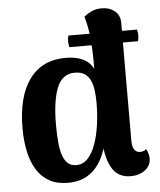

<svg xmlns="http://www.w3.org/2000/svg" viewBox="-53 -779 698 839"><g transform="rotate(-5 296.0 -359.5)"><path d="M269 -627H570Q577 -602 570 -576H269Q262 -602 269 -627ZM212 14Q164 14 130.5 -4.5Q97 -23 75.5 -57.5Q54 -92 44 -138.5Q34 -185 34 -240Q34 -380 89.5 -455.5Q145 -531 248 -531Q294 -531 324.5 -516Q355 -501 369 -472V-513Q369 -548 365 -600Q361 -652 346 -703Q355 -711 375.5 -722Q396 -733 425 -733Q458 -733 481 -714.5Q504 -696 504 -662L503 -145Q503 -119 512 -106Q521 -93 537 -93Q542 -93 550.5 -95Q559 -97 563 -104Q570 -94 573 -82Q576 -70 576 -61Q576 -30 550.5 -10.5Q525 9 487 9Q429 9 402.5 -40.5Q376 -90 376 -174V-220L397 -209Q390 -152 375 -110Q360 -68 336.5 -40.5Q313 -13 282 0.5Q251 14 212 14ZM254 -60Q284 -60 305 -82.5Q326 -105 339.5 -143Q353 -181 359.5 -228Q366 -275 366 -324Q366 -351 363 -376Q360 -401 351.5 -420.5Q343 -440 326.5 -451.5Q310 -463 283 -463Q227 -463 204 -405Q181 -347 181 -243Q181 -197 184.5 -162.5Q188 -128 196.5 -105.5Q205 -83 219 -71.5Q233 -60 254 -60Z"/></g></svg>

Font: Arima Thin
Style: Regular
Weight: 100
Designer: Joana Correia and Natanael Gama
Foundry: NDISCOVER
Version: Version 1.101;gftools[0.9.23]